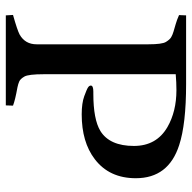

<svg xmlns="http://www.w3.org/2000/svg" viewBox="-20 -656 676 677"><g transform="rotate(90 318.5 -318.0)"><path d="M298.3 -601.6Q271.5 -601.6 242.2 -599.1V-134.3Q242.2 -79.6 250.5 -65.4Q258.8 -51.3 267.6 -47.4Q276.4 -43.5 288.6 -41Q332.5 -33.2 353 -25.4L352.1 0H34.7L33.2 -25.4Q86.9 -40.5 102.5 -48.8Q136.7 -68.4 136.7 -108.4V-503.4Q136.7 -550.8 128.4 -564.5Q120.1 -578.1 111.8 -583Q103.5 -587.9 92 -591.3Q80.6 -594.7 65.9 -598.9Q51.3 -603 33.7 -610.8L34.7 -635.7H276.9Q418 -635.7 492.2 -611.3Q608.9 -573.7 608.9 -458.5Q608.9 -364.7 541.5 -313.5Q481.4 -267.6 383.8 -267.6Q344.2 -267.6 319.6 -276.6Q294.9 -285.6 288.6 -290Q282.2 -294.4 282.2 -299.8Q282.2 -308.6 303.7 -308.6H311Q401.4 -308.6 442.4 -333.5Q495.1 -366.2 495.1 -451.7Q495.1 -531.2 428.7 -569.8Q373.5 -601.6 298.3 -601.6Z"/></g></svg>

Font: RadleyRegular
Style: Regular
Weight: 400
Designer: vernon adams
Foundry: vernon adams
Version: Version 1.000;PS 001.001;hotconv 1.0.56